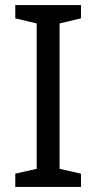

<svg xmlns="http://www.w3.org/2000/svg" viewBox="-20 -734 379 754"><path d="M298 0H40V-52L124 -71V-642L40 -662V-714H298V-662L214 -642V-71L298 -52Z"/></svg>

Font: Noto Sans Inscriptional Pahlavi
Style: Regular
Weight: 400
Designer: Monotype Design Team
Foundry: Monotype Imaging Inc.
Version: Version 2.003; ttfautohint (v1.8.4.7-5d5b)